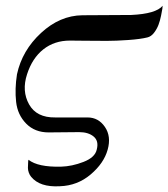

<svg xmlns="http://www.w3.org/2000/svg" viewBox="-20 -517 585 667"><path d="M545 -497Q545 -493 544 -486.5Q543 -480 539.5 -462.5Q536 -445 530.5 -430.5Q525 -416 515 -403Q505 -390 492 -387Q468 -381 425.5 -378Q383 -375 351 -375Q319 -375 273 -375.5Q227 -376 223 -376Q169 -376 130.5 -345.5Q92 -315 74 -259Q55 -201 81 -154.5Q107 -108 172 -109H284Q322 -109 344.5 -76Q367 -43 354 3Q341 50 295 89Q249 128 188 130Q118 134 88 97Q83 91 80 82.5Q77 74 77 66.5Q77 59 77.5 52.5Q78 46 78 42L79 38Q112 64 192 62Q230 61 270 45.5Q310 30 316 3Q324 -27 305.5 -42.5Q287 -58 255 -58L149 -57Q101 -57 71 -87.5Q41 -118 36 -163Q31 -208 39 -259Q57 -342 122.5 -402.5Q188 -463 266 -464L436 -465Q522 -469 545 -497Z"/></svg>

Font: GFS Artemisia
Style: Italic
Weight: 400
Italic angle: -12°
Designer: Takis Katsoulidis and George D. Matthiopoulos
Foundry: George Matthiopoulos and Takis Katsoulidis
Version: Version 1.0